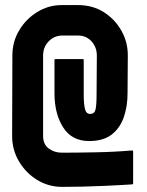

<svg xmlns="http://www.w3.org/2000/svg" viewBox="-20 -727 581 757"><path d="M224.6 9.8Q171.4 9.8 126.5 -17.6Q82 -44.9 54.9 -90.6Q27.8 -136.2 27.8 -190.9L28.8 -507.8Q28.8 -563 55.7 -607.4Q82 -651.9 126.5 -679.4Q170.9 -707 223.6 -707H287.6Q344.7 -707 389.2 -679.2Q433.6 -650.9 459.2 -605Q484.9 -559.1 483.9 -504.9L482.9 -359.9Q482.9 -306.6 467.8 -264.2Q452.6 -221.2 419.7 -196Q386.7 -170.9 331.1 -170.9Q263.7 -170.9 229.2 -224.4Q194.8 -277.8 194.8 -359.9V-491.2Q194.8 -494.1 198.7 -494.1H306.6Q310.1 -494.1 310.1 -491.2V-356.9Q310.1 -314.9 315.4 -295.9Q320.3 -277.8 335 -277.8Q352.1 -277.8 356.4 -294.4Q360.8 -311.5 360.8 -356.9L361.8 -507.8Q361.8 -541 340.8 -564Q319.8 -586.9 287.6 -586.9H223.6Q192.9 -585.9 171.4 -563.5Q149.9 -541 149.9 -507.8V-190.9Q149.9 -158.2 171.9 -141.6Q193.8 -125 224.6 -125Q282.7 -125 357.2 -126.5Q431.6 -127.9 500 -133.8Q504.9 -133.8 504.9 -128.9V-4.9Q504.9 -0.5 500 0Q487.8 1 455.1 2.7Q422.4 4.4 390.1 5.9Q349.6 7.8 306.2 8.8Q262.7 9.8 224.6 9.8Z"/></svg>

Font: WRV
Style: Display
Weight: 400
Designer: Will Viles x Danh Hong
Version: Version 8.001; ttfautohint (v1.8.3)